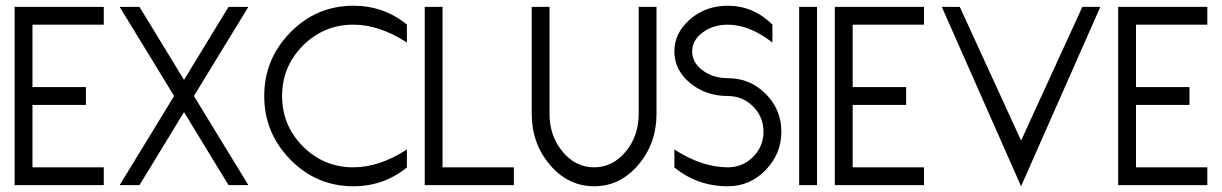

<svg xmlns="http://www.w3.org/2000/svg" viewBox="-20 -649 4283 673"><path d="M343.8 -625V-562.5H93.8V-343.8H281.2V-281.2H93.8V-62.5H343.8V0H31.2V-625Z M659.7 -312.5 850.6 0H781.2L625 -255.9L468.8 0H399.4L590.3 -312.5L399.4 -625H468.8L625 -369.1L781.2 -625H850.6Z M1218.8 -62.5Q1309.6 -62.5 1406.2 -125V-62Q1325.2 3.9 1218.8 3.9Q1089.4 3.9 997.8 -89.6Q906.2 -183.1 906.2 -312.5Q906.2 -441.9 997.8 -535.4Q1089.4 -628.9 1218.8 -628.9Q1325.2 -628.9 1406.2 -563V-500Q1309.6 -562.5 1218.8 -562.5Q1115.2 -562.5 1042 -489.3Q968.8 -416 968.8 -312.5Q968.8 -209 1042 -135.7Q1115.2 -62.5 1218.8 -62.5Z M1468.8 0V-625H1531.2V-62.5H1781.2V0Z M1843.8 -250V-625H1906.2V-250Q1906.2 -172.4 1951.9 -117.4Q1997.6 -62.5 2062.5 -62.5Q2127.4 -62.5 2173.1 -117.4Q2218.8 -172.4 2218.8 -250V-625H2281.2V-250Q2281.2 -146 2217.3 -71Q2153.3 3.9 2062.5 3.9Q1971.7 3.9 1907.7 -71Q1843.8 -146 1843.8 -250Z M2531.2 3.9Q2424.8 3.9 2343.8 -62V-125Q2440.4 -62.5 2531.2 -62.5Q2583 -62.5 2619.6 -99.1Q2656.2 -135.7 2656.2 -187.5Q2656.2 -239.3 2619.6 -275.9Q2583 -312.5 2531.2 -312.5Q2453.6 -312.5 2398.7 -358.2Q2343.8 -403.8 2343.8 -468.8Q2343.8 -533.7 2398.7 -581.3Q2453.6 -628.9 2531.2 -628.9Q2620.1 -628.9 2687.5 -563V-500Q2606.9 -562.5 2531.2 -562.5Q2479.5 -562.5 2442.9 -535.2Q2406.2 -507.8 2406.2 -468.8Q2406.2 -429.7 2442.9 -402.3Q2479.5 -375 2531.2 -375Q2608.9 -375 2663.8 -320.1Q2718.8 -265.1 2718.8 -187.5Q2718.8 -109.9 2663.8 -53Q2608.9 3.9 2531.2 3.9Z M2843.8 0H2781.2V-625H2843.8Z M3218.8 -625V-562.5H2968.8V-343.8H3156.2V-281.2H2968.8V-62.5H3218.8V0H2906.2V-625Z M3559.1 3.9 3281.2 -625H3344.2L3559.1 -156.2L3773.9 -625H3836.9Z M4211.9 -625V-562.5H3961.9V-343.8H4149.4V-281.2H3961.9V-62.5H4211.9V0H3899.4V-625Z"/></svg>

Font: Juliett
Style: Regular
Weight: 400
Designer: GGBotNet
Foundry: GGBotNet
Version: 0.60